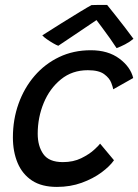

<svg xmlns="http://www.w3.org/2000/svg" viewBox="-20 -750 558 774"><path d="M439.5 -104Q422.5 -79.5 389 -54.8Q355.5 -30 309.5 -13.2Q263.5 3.5 209.5 3.5Q148 3.5 109 -22.2Q70 -48 51 -93.2Q32 -138.5 32 -196Q32 -268.5 54.8 -332Q77.5 -395.5 119.2 -444Q161 -492.5 218.5 -520Q276 -547.5 346 -547.5Q415.5 -547.5 460.8 -514Q506 -480.5 517 -435.5L436.5 -390Q435.5 -397.5 428.5 -416.2Q421.5 -435 400 -451Q378.5 -467 334 -467Q271 -467 225.8 -430.2Q180.5 -393.5 156.2 -335Q132 -276.5 132 -211Q132 -161 154.8 -128.8Q177.5 -96.5 233.5 -96.5Q275.5 -96.5 307.5 -112.2Q339.5 -128 359.2 -146Q379 -164 383.5 -171ZM412 -730Q427 -711.5 446.2 -687.2Q465.5 -663 484.5 -638.2Q503.5 -613.5 518 -593.5Q503 -581 484.2 -571.2Q465.5 -561.5 450 -556Q439.5 -572.5 423.2 -595.5Q407 -618.5 391.5 -639Q376 -659.5 369 -669Q355 -659.5 326.2 -640.2Q297.5 -621 266.5 -600Q235.5 -579 215 -565.5Q207.5 -568 194.5 -575.5Q181.5 -583 169 -591.8Q156.5 -600.5 150.5 -607.5Q185.5 -630 226.5 -655.5Q267.5 -681 301.5 -701.8Q335.5 -722.5 349 -729.5Q358 -730 379.2 -730.2Q400.5 -730.5 412 -730Z"/></svg>

Font: Grandstander
Style: Italic
Weight: 400
Italic angle: -15°
Designer: Tyler Finck
Foundry: Etcetera Type Co
Version: Version 1.200; ttfautohint (v1.8.3)